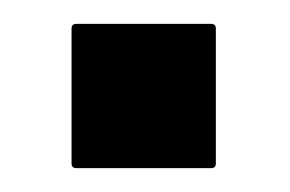

<svg xmlns="http://www.w3.org/2000/svg" viewBox="-20 -438 243 161"><path d="M44 -297Q40 -297 40 -301V-414Q40 -418 44 -418H157Q161 -418 161 -414V-301Q161 -297 157 -297Z"/></svg>

Font: Staatliches
Style: Regular
Weight: 400
Designer: Brian LaRossa & Erica Carras
Foundry: Type Brut Foundry
Version: Version 1.000; ttfautohint (v1.8.2) -l 8 -r 50 -G 200 -x 14 